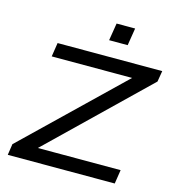

<svg xmlns="http://www.w3.org/2000/svg" viewBox="-128 -1012 1023 1120"><g transform="rotate(15 383.0 -452.0)"><path d="M22 0 32 -67 648 -661 650 -621H121L134 -705H766L755 -639L140 -44L139 -84H681L668 0ZM420 -799 437 -904H549L532 -799Z"/></g></svg>

Font: Nunito Sans 7pt Expanded
Style: Italic
Weight: 400
Width: 7
Italic angle: -9°
Designer: Vernon Adams
Foundry: Vernon Adams
Version: Version 3.101;gftools[0.9.27]